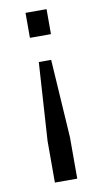

<svg xmlns="http://www.w3.org/2000/svg" viewBox="-78 -527 373 719"><g transform="rotate(-10 109.0 -167.5)"><path d="M73 -490H153V-395H73ZM90 -300H137L156 -3V155H71V-3Z"/></g></svg>

Font: Gemunu Libre
Style: Regular
Weight: 400
Designer: Puspanada Ekanayake, Sola Matas, Pathum Egodawatta, Kosala Senevirathne
Foundry: mooniak
Version: Version 1.100